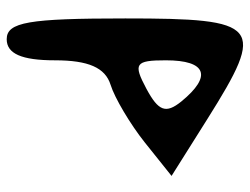

<svg xmlns="http://www.w3.org/2000/svg" viewBox="-106 -689 745 573"><g transform="rotate(90 266.5 -402.5)"><path d="M35 -404C35 -116 46 -50 97 -50C140 -50 160 -94 160 -194C160 -294 182 -344 233 -360C272 -372 351 -419 405 -462L505 -542L335 -649C55 -825 35 -808 35 -404ZM283 -571C320 -525 312 -503 245 -467C170 -427 160 -433 160 -525C160 -646 207 -664 283 -571Z"/></g></svg>

Font: Hussar Skorodowane
Style: Bold
Weight: 700
Foundry: Cannot Into Space Fonts
Version: Version 0.892